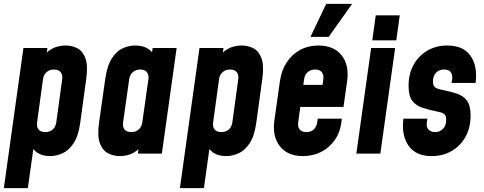

<svg xmlns="http://www.w3.org/2000/svg" viewBox="-24 -800 2519 1000"><path d="M-4 180 98 -550H223L211 -466L193 -495Q213.5 -527.5 245.2 -545.2Q277 -563 318 -563Q350.5 -563 378.5 -548.8Q406.5 -534.5 420.8 -496.5Q435 -458.5 425 -388L394 -162Q384.5 -91.5 359.2 -53.8Q334 -16 301.5 -1.5Q269 13 237 13Q196 13 169.8 -5Q143.5 -23 132 -55L158 -84L121 180ZM212 -112Q235.5 -112 250.8 -125.8Q266 -139.5 269 -162L300 -388Q303 -410.5 292 -424.2Q281 -438 257 -438Q234 -438 218.5 -424.2Q203 -410.5 200 -388L169 -162Q166 -139.5 177 -125.8Q188 -112 212 -112Z M600 13Q567.5 13 539 -1.5Q510.5 -16 496.2 -53.8Q482 -91.5 492 -162L524 -388Q534 -458.5 558.8 -496.5Q583.5 -534.5 615.8 -548.8Q648 -563 680 -563Q721.5 -563 748.2 -545.2Q775 -527.5 786 -495L760 -466L771 -550H896L819 0H694L706 -84L724 -55Q704 -23 672.8 -5Q641.5 13 600 13ZM659.5 -112Q684.5 -112 699.2 -126.2Q714 -140.5 717 -162L749 -388Q752 -410 741 -424Q730 -438 706 -438Q684 -438 668.2 -424.8Q652.5 -411.5 649 -388L617 -162Q614 -140.5 624.5 -126.2Q635 -112 659.5 -112Z M913 180 1015 -550H1140L1128 -466L1110 -495Q1130.5 -527.5 1162.2 -545.2Q1194 -563 1235 -563Q1267.5 -563 1295.5 -548.8Q1323.5 -534.5 1337.8 -496.5Q1352 -458.5 1342 -388L1311 -162Q1301.5 -91.5 1276.2 -53.8Q1251 -16 1218.5 -1.5Q1186 13 1154 13Q1113 13 1086.8 -5Q1060.5 -23 1049 -55L1075 -84L1038 180ZM1129 -112Q1152.5 -112 1167.8 -125.8Q1183 -139.5 1186 -162L1217 -388Q1220 -410.5 1209 -424.2Q1198 -438 1174 -438Q1151 -438 1135.5 -424.2Q1120 -410.5 1117 -388L1086 -162Q1083 -139.5 1094 -125.8Q1105 -112 1129 -112Z M1554 13Q1474.5 13 1434 -38Q1393.5 -89 1405 -172L1434 -378Q1442 -433.5 1469.2 -475.2Q1496.5 -517 1539 -540Q1581.5 -563 1635 -563Q1714.5 -563 1755 -512.2Q1795.5 -461.5 1784 -378L1765 -243H1524L1540 -358H1656L1660 -388Q1663 -410.5 1652 -424.2Q1641 -438 1617 -438Q1594 -438 1578.5 -424.2Q1563 -410.5 1560 -388L1529 -162Q1526 -139.5 1536.8 -125.8Q1547.5 -112 1571.5 -112Q1596.5 -112 1610.8 -126.5Q1625 -141 1628 -162L1631 -182H1756L1755 -172Q1749.5 -114.5 1721.2 -73Q1693 -31.5 1649.5 -9.2Q1606 13 1554 13ZM1593 -608 1675 -780H1810L1688 -608Z M1832 0 1909 -550H2034L1957 0ZM1915 -590 1933 -720H2058L2040 -590Z M2225 13Q2144 13 2106 -38.2Q2068 -89.5 2076 -172L2077 -182H2202L2199 -162Q2195.5 -137.5 2208.5 -124.8Q2221.5 -112 2242 -112Q2267 -112 2283.5 -129.2Q2300 -146.5 2300 -175.5Q2300 -191 2295 -199.2Q2290 -207.5 2280.5 -211.5Q2271 -215.5 2257 -218Q2211.5 -227.5 2177 -238.5Q2142.5 -249.5 2123.2 -275Q2104 -300.5 2104 -353Q2104 -416 2130.5 -463.2Q2157 -510.5 2202.8 -536.8Q2248.5 -563 2305.5 -563Q2387 -563 2424.8 -511.8Q2462.5 -460.5 2454 -378L2453 -368H2328L2331 -388Q2334 -408.5 2324.2 -423.2Q2314.5 -438 2289 -438Q2263.5 -438 2247.2 -421.5Q2231 -405 2231 -375.5Q2231 -360 2236.2 -351.8Q2241.5 -343.5 2251 -339.8Q2260.5 -336 2274 -333Q2321 -324 2355.2 -312.5Q2389.5 -301 2408.2 -275.5Q2427 -250 2427 -198Q2427 -135 2400.5 -87.5Q2374 -40 2328.2 -13.5Q2282.5 13 2225 13Z"/></svg>

Font: Mohave Light
Style: Bold Italic
Weight: 700
Italic angle: -8°
Version: Version 2.003